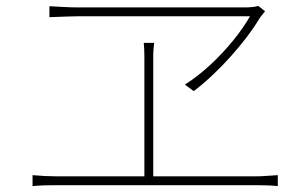

<svg xmlns="http://www.w3.org/2000/svg" viewBox="-20 -685 1040 649"><path d="M876 -647Q871 -640 866 -634.5Q861 -629 856 -621Q838 -591 814 -559.5Q790 -528 761.5 -496Q733 -464 701 -433.5Q669 -403 635 -377L605 -399Q649 -427 691 -466Q733 -505 768 -548Q803 -591 825 -630Q803 -630 756.5 -630Q710 -630 649.5 -630Q589 -630 524.5 -630Q460 -630 401.5 -630Q343 -630 300.5 -630Q258 -630 242 -630Q225 -630 202.5 -629Q180 -628 163.5 -627.5Q147 -627 147 -627V-664Q169 -663 193 -661.5Q217 -660 242 -660Q258 -660 300 -660Q342 -660 399 -660Q456 -660 518.5 -660Q581 -660 640 -660Q699 -660 744.5 -660Q790 -660 812 -660Q823 -660 835 -661.5Q847 -663 853 -665ZM498 -496Q498 -486 498 -454.5Q498 -423 498 -380Q498 -337 498 -289.5Q498 -242 498 -198Q498 -154 498 -120.5Q498 -87 498 -73H468Q468 -87 468 -120.5Q468 -154 468 -198Q468 -242 468 -289.5Q468 -337 468 -380Q468 -423 468 -454.5Q468 -486 468 -496Q468 -507 467.5 -518Q467 -529 466 -540H501Q500 -529 499 -519.5Q498 -510 498 -496ZM90 -93Q111 -91 131 -90Q151 -89 170 -89H844Q864 -89 882 -90.5Q900 -92 919 -93V-56Q900 -58 878.5 -58.5Q857 -59 844 -59H170Q151 -59 131.5 -58.5Q112 -58 90 -56Z"/></svg>

Font: Noto Sans TC
Style: Regular
Weight: 100
Designer: Ryoko NISHIZUKA 西塚涼子 (kana, bopomofo & ideographs); Paul D. Hunt (Latin, Greek & Cyrillic); Sandoll Communications 산돌커뮤니
Foundry: Adobe
Version: Version 2.004;hotconv 1.0.118;makeotfexe 2.5.65603